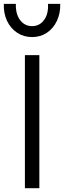

<svg xmlns="http://www.w3.org/2000/svg" viewBox="-34 -990 337 1010"><path d="M97 0V-700H173V0ZM135 -795Q90.5 -795 56.2 -817.8Q22 -840.5 3.2 -879.8Q-15.5 -919 -14 -969.5H49.5Q47.5 -917 71.5 -884.8Q95.5 -852.5 135 -852.5Q174 -852.5 197.8 -884.8Q221.5 -917 218.5 -969.5H283Q284 -919.5 265.2 -880Q246.5 -840.5 212.8 -817.8Q179 -795 135 -795Z"/></svg>

Font: Geologica Roman ExtraLight
Style: Regular
Weight: 250
Designer: Sindre Bremnes, Frode Helland
Foundry: Monokrom Skriftforlag AS
Version: Version 1.010;gftools[0.9.28]